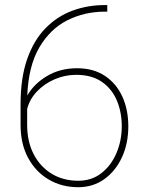

<svg xmlns="http://www.w3.org/2000/svg" viewBox="-20 -741 587 770"><path d="M400.9 -720.7H410.2V-694.3H400.9Q319.3 -694.3 250.2 -659.7Q181.2 -625 137.7 -550.8Q94.2 -476.6 89.4 -357.9Q116.2 -404.8 168.5 -436Q220.7 -467.3 289.1 -467.3Q354.5 -467.3 400.4 -437Q446.3 -406.7 470.5 -354Q494.6 -301.3 494.6 -234.4Q494.6 -165.5 469 -110.1Q443.4 -54.7 398.2 -22.5Q353 9.8 293.9 9.8Q228 9.8 175.8 -20.8Q123.5 -51.3 93 -107.4Q62.5 -163.6 62.5 -240.2V-322.3Q62.5 -428.7 89.1 -504.4Q115.7 -580.1 162.6 -627.9Q209.5 -675.8 270.5 -698.2Q331.5 -720.7 400.9 -720.7ZM88.9 -240.7Q88.9 -172.9 115.2 -122.3Q141.6 -71.8 187.7 -43.9Q233.9 -16.1 293.9 -16.1Q347.7 -16.1 386.7 -46.6Q425.8 -77.1 447 -127Q468.3 -176.8 468.3 -234.4Q468.3 -292 448.2 -338.9Q428.2 -385.7 387.7 -413.3Q347.2 -440.9 285.6 -440.9Q240.2 -440.9 198.7 -422.9Q157.2 -404.8 127.9 -373.8Q98.6 -342.8 88.9 -303.7Z"/></svg>

Font: Vazirmatn UI Thin
Style: Regular
Weight: 100
Designer: Saber Rastikerdar
Foundry: Saber Rastikerdar
Version: Version 33.003